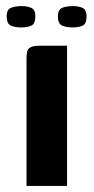

<svg xmlns="http://www.w3.org/2000/svg" viewBox="-20 -610 307 630"><path d="M67 0Q67 -104 67 -207.5Q67 -311 67 -415Q67 -430 69 -440Q71 -450 80.5 -455Q90 -460 112 -460H200V0ZM218 -520Q198 -520 184 -526Q170 -532 170 -556Q170 -579 184.5 -584.5Q199 -590 219 -590Q238 -590 251 -584Q264 -578 264 -556Q264 -532 251.5 -526Q239 -520 218 -520ZM50 -520Q29 -520 15.5 -526Q2 -532 2 -557Q2 -579 16.5 -584.5Q31 -590 51 -590Q70 -590 83 -584Q96 -578 96 -557Q96 -532 83 -526Q70 -520 50 -520Z"/></svg>

Font: Genos SemiBold
Style: Regular
Weight: 600
Designer: Robert E. Leuschke
Foundry: Robert E. Leuschke
Version: Version 1.010